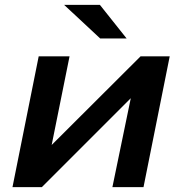

<svg xmlns="http://www.w3.org/2000/svg" viewBox="-20 -764 744 784"><path d="M31 0 138 -534H264L191 -172L554 -534H673L566 0H439L514 -363L151 0ZM389 -607 242 -744H388L497 -607Z"/></svg>

Font: MOST Montserrat SemiBold
Style: Italic
Weight: 600
Italic angle: -11.3°
Designer: Julieta Ulanovsky
Foundry: Julieta Ulanovsky
Version: Version 8.000;March 11, 2024;FontCreator 15.0.0.2926 64-bit